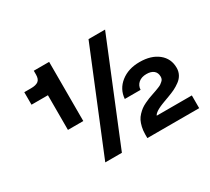

<svg xmlns="http://www.w3.org/2000/svg" viewBox="-127 -867 1188 1084"><g transform="rotate(-30 466.5 -325.0)"><path d="M189 -649.9H289.1V-264.2H189V-490.2H82V-571.8H126Q158.2 -571.8 173.6 -583.5Q189 -595.2 189 -625ZM545.9 -649.9H653.8L388.2 0H279.8ZM663.1 -83H892.1V0H554.2V-23.9Q554.2 -49.3 559.3 -71Q564.5 -92.8 572 -108.2Q579.6 -123.5 592.8 -137.2Q606 -150.9 617.4 -159.4Q628.9 -168 646.5 -176.5Q664.1 -185.1 675.8 -189.5Q687.5 -193.8 706.1 -200.2Q723.6 -206.1 729.5 -208.3Q735.4 -210.4 749 -215.8Q762.7 -221.2 767.8 -225.1Q772.9 -229 780.3 -235.1Q787.6 -241.2 790.3 -248Q793 -254.9 793 -263.2Q793 -288.6 776.6 -302.2Q760.3 -315.9 730 -315.9Q697.8 -315.9 678.2 -299.3Q658.7 -282.7 657.2 -254.9H554.2Q559.1 -316.9 607.9 -355.5Q656.7 -394 730 -394Q805.2 -394 850.6 -357.7Q896 -321.3 896 -261.2Q896 -237.3 885.7 -218Q875.5 -198.7 856.2 -184.6Q836.9 -170.4 817.9 -161.1Q798.8 -151.9 772 -142.1Q766.6 -140.1 755.4 -136Q744.1 -131.8 739 -129.9Q733.9 -127.9 724.4 -124.3Q714.8 -120.6 710 -118.2Q705.1 -115.7 697.5 -112.1Q689.9 -108.4 685.8 -105.5Q681.6 -102.5 676.5 -98.9Q671.4 -95.2 668.2 -91.3Q665 -87.4 663.1 -83Z"/></g></svg>

Font: Overused Grotesk SemiBold
Style: Regular
Weight: 600
Version: Version 0.002